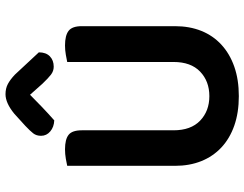

<svg xmlns="http://www.w3.org/2000/svg" viewBox="-115 -756 887 697"><g transform="rotate(-90 328.5 -407.5)"><path d="M328 16Q268 16 221 -0.5Q174 -17 141.5 -47.5Q109 -78 92 -120.5Q75 -163 75 -216V-607Q83 -609 100.5 -612Q118 -615 135 -615Q171 -615 187.5 -602Q204 -589 204 -554V-221Q204 -158 239 -124.5Q274 -91 328 -91Q382 -91 417 -124.5Q452 -158 452 -221V-607Q461 -609 478 -612Q495 -615 512 -615Q548 -615 565 -602Q582 -589 582 -554V-216Q582 -163 565 -120.5Q548 -78 515 -47.5Q482 -17 435 -0.5Q388 16 328 16ZM333 -742Q313 -722 289 -699Q265 -676 240 -654Q216 -655 200 -668.5Q184 -682 184 -702Q184 -719 193 -730.5Q202 -742 220 -759L264 -799Q303 -831 335 -831Q356 -831 372 -822.5Q388 -814 406 -797L487 -710Q487 -684 472.5 -670Q458 -656 435 -656Q419 -656 406 -666Q393 -676 373 -697Z"/></g></svg>

Font: Baloo Paaji 2 SemiBold
Style: Regular
Weight: 600
Designer: Shuchita Grover, Noopur Datye and Ek Type
Foundry: Ek Type
Version: Version 1.640;hotconv 1.0.111;makeotfexe 2.5.65597; ttfautoh